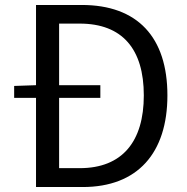

<svg xmlns="http://www.w3.org/2000/svg" viewBox="-20 -753 752 773"><path d="M125 0H313C534 0 654 -137 654 -369C654 -603 534 -733 309 -733H125V-410L37 -407V-359H125ZM218 -76V-359H384V-410H218V-658H301C473 -658 559 -555 559 -369C559 -184 473 -76 301 -76Z"/></svg>

Font: GenYoGothic2 TW R
Style: Regular
Weight: 400
Version: Version 2.100;PS 2.1;hotconv 16.6.51;makeotf.lib2.5.65220 DE